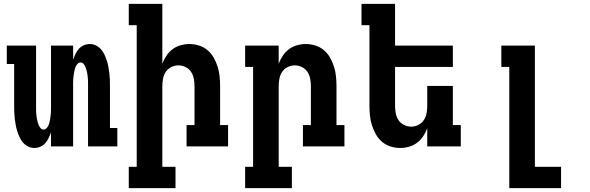

<svg xmlns="http://www.w3.org/2000/svg" viewBox="-20 -755 3040 990"><path d="M157 8Q140 8 125 0.5Q110 -7 99 -19.5Q88 -32 81 -47.5Q74 -63 69 -78.5Q64 -94 61 -110.5Q58 -127 56 -143.5Q54 -160 53.5 -176.5Q53 -193 53 -210V-425H15V-520H166V-210Q166 -201 166 -192.5Q166 -184 166.5 -175.5Q167 -167 168 -158.5Q169 -150 170.5 -141.5Q172 -133 174.5 -124.5Q177 -116 180.5 -108Q184 -100 190 -93.5Q196 -87 205 -87Q213 -87 219.5 -93.5Q226 -100 229.5 -108Q233 -116 235 -124.5Q237 -133 238.5 -141.5Q240 -150 241 -158.5Q242 -167 242.5 -175.5Q243 -184 243 -192.5Q243 -201 243 -210V-520H357V-447Q362 -462 369 -476.5Q376 -491 386.5 -503Q397 -515 412 -521.5Q427 -528 443 -528Q460 -528 475 -520.5Q490 -513 501 -500.5Q512 -488 519 -472.5Q526 -457 531 -441.5Q536 -426 539 -409.5Q542 -393 544 -376.5Q546 -360 546.5 -343.5Q547 -327 547 -310V-95H585V0H434V-310Q434 -319 434 -327.5Q434 -336 433.5 -344.5Q433 -353 432 -361.5Q431 -370 429.5 -378.5Q428 -387 425.5 -395.5Q423 -404 419.5 -412Q416 -420 410 -426.5Q404 -433 395 -433Q387 -433 380.5 -426.5Q374 -420 370.5 -412Q367 -404 365 -395.5Q363 -387 361.5 -378.5Q360 -370 359 -361.5Q358 -353 357.5 -344.5Q357 -336 357 -327.5Q357 -319 357 -310V0H243V-73Q238 -58 231 -43.5Q224 -29 213.5 -17Q203 -5 188 1.5Q173 8 157 8Z M885 215H644V105H685V-625H644V-735H817V-426Q825 -448 838 -467.5Q851 -487 869.5 -501Q888 -515 911 -521.5Q934 -528 957 -528Q982 -528 1007 -520Q1032 -512 1051 -495.5Q1070 -479 1082.5 -456.5Q1095 -434 1102.5 -410Q1110 -386 1112.5 -360.5Q1115 -335 1115 -310V-110H1156V0H942V-110H983V-310Q983 -329 979.5 -348.5Q976 -368 965.5 -384Q955 -400 937 -409Q919 -418 900 -418Q881 -418 863 -409Q845 -400 834.5 -384Q824 -368 820.5 -348.5Q817 -329 817 -310V105H885Z M1485 215H1244V105H1285V-410H1244V-520H1417V-426Q1425 -448 1438 -467.5Q1451 -487 1469.5 -501Q1488 -515 1511 -521.5Q1534 -528 1557 -528Q1582 -528 1607 -520Q1632 -512 1651 -495.5Q1670 -479 1682.5 -456.5Q1695 -434 1702.5 -410Q1710 -386 1712.5 -360.5Q1715 -335 1715 -310V-110H1756V0H1542V-110H1583V-310Q1583 -329 1579.5 -348.5Q1576 -368 1565.5 -384Q1555 -400 1537 -409Q1519 -418 1500 -418Q1481 -418 1463 -409Q1445 -400 1434.5 -384Q1424 -368 1420.5 -348.5Q1417 -329 1417 -310V105H1485Z M2043 8Q2018 8 1993 0Q1968 -8 1949 -24.5Q1930 -41 1917.5 -63.5Q1905 -86 1897.5 -110Q1890 -134 1887.5 -159.5Q1885 -185 1885 -210V-625H1844V-735H2017V-520H2315V-410H2017V-210Q2017 -191 2020.5 -171.5Q2024 -152 2034.5 -136Q2045 -120 2063 -111Q2081 -102 2100 -102Q2119 -102 2137 -111Q2155 -120 2165.5 -136Q2176 -152 2179.5 -171.5Q2183 -191 2183 -210V-312H2315V-110H2356V0H2183V-94Q2175 -72 2162 -52.5Q2149 -33 2130.5 -19Q2112 -5 2089 1.5Q2066 8 2043 8Z M2606 215V-410H2565V-520H2738V105H2873V215Z"/></svg>

Font: Iosevka HT Extrabold Extended
Style: Regular
Weight: 800
Width: 7
Monospace: yes
Designer: Belleve Invis
Foundry: Belleve Invis
Version: Version 32.3.0; ttfautohint (v1.8.4)